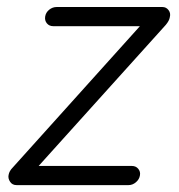

<svg xmlns="http://www.w3.org/2000/svg" viewBox="-20 -538 519 558"><path d="M363.3 -55.7Q375 -55.7 381.8 -47.4Q388.7 -39.1 386.7 -28.3Q384.8 -16.6 375 -8.3Q365.2 0 353.5 0H28.3Q15.6 0 9.3 -9.8Q2.9 -19.5 4.9 -29.3Q5.9 -35.2 8.8 -40.5Q11.7 -45.9 17.6 -51.8L394.5 -470.7L397.5 -461.9H134.8Q123 -461.9 116.2 -470.2Q109.4 -478.5 111.3 -490.2Q113.3 -502 123 -509.8Q132.8 -517.6 144.5 -517.6H452.1Q462.9 -517.6 469.7 -508.8Q476.6 -500 473.6 -488.3Q472.7 -482.4 469.7 -477.1Q466.8 -471.7 461.9 -465.8L87.9 -50.8L77.1 -55.7Z"/></svg>

Font: Quicksand
Style: Italic
Weight: 400
Designer: Andrew Paglinawan
Foundry: Andrew Paglinawan
Version: Version 3.006